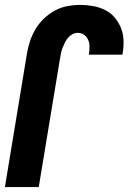

<svg xmlns="http://www.w3.org/2000/svg" viewBox="-20 -763 540 783"><path d="M138 0H0L90 -545Q94 -570 102.5 -595.5Q111 -621 125 -644.5Q139 -668 159.5 -687.5Q180 -707 204 -720Q228 -733 254.5 -738Q281 -743 307 -743Q333 -743 358.5 -738.5Q384 -734 407 -723Q430 -712 446 -693.5Q462 -675 472 -652Q482 -629 483.5 -603Q485 -577 481 -550L479 -540H342L343 -544Q345 -559 345 -573.5Q345 -588 339.5 -600.5Q334 -613 323 -621Q312 -629 297 -629Q286 -629 275.5 -623.5Q265 -618 257.5 -609Q250 -600 245 -590Q240 -580 235.5 -569Q231 -558 229 -547.5Q227 -537 225 -526Z"/></svg>

Font: Iosevka Heavy Oblique
Style: Regular
Weight: 900
Italic angle: -9°
Monospace: yes
Designer: Belleve Invis
Foundry: Belleve Invis
Version: Version 32.5.0; ttfautohint (v1.8.4)